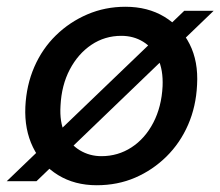

<svg xmlns="http://www.w3.org/2000/svg" viewBox="-28 -536 652 568"><path d="M-8 0 517 -504H604L80 0ZM258 12Q193 12 144 -18Q95 -48 69.5 -100.5Q44 -153 47 -220Q50 -284 73.5 -338Q97 -392 137.5 -431.5Q178 -471 230.5 -493.5Q283 -516 343 -516Q409 -516 458 -486.5Q507 -457 533 -405.5Q559 -354 555 -285Q552 -221 528.5 -167Q505 -113 464.5 -73Q424 -33 372 -10.5Q320 12 258 12ZM272 -74Q321 -74 361 -100Q401 -126 425.5 -173Q450 -220 453 -281Q455 -329 439.5 -362Q424 -395 395.5 -412.5Q367 -430 331 -430Q282 -430 242.5 -403.5Q203 -377 178.5 -330.5Q154 -284 151 -223Q148 -175 163.5 -142Q179 -109 208 -91.5Q237 -74 272 -74Z"/></svg>

Font: DM Sans Medium
Style: Italic
Weight: 500
Italic angle: -10°
Designer: Colophon Foundry, Jonny Pinhorn
Foundry: Colophon Foundry
Version: Version 4.004;gftools[0.9.30]